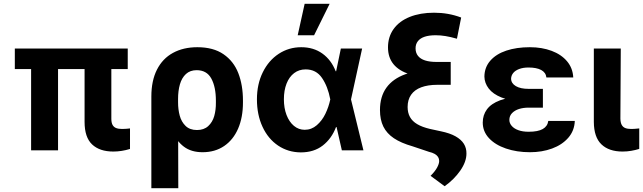

<svg xmlns="http://www.w3.org/2000/svg" viewBox="-20 -783 3351 1000"><path d="M645.3 -423.3H57.2V-530.3H645.3ZM282.3 0H142V-530.3H282.3ZM559.9 -530.3V-164.9Q559.9 -144.1 566.2 -132.5Q572.5 -121 584.8 -116.1Q597.2 -111.3 616.1 -111.3Q628.1 -111.3 636.1 -112.1Q644.1 -112.9 654.6 -113.8Q655.2 -114.2 655.9 -114.2Q656.6 -114.2 657.1 -114.2V-7.2Q612.8 6.3 570.2 6.3Q498.7 6.3 459.6 -30.9Q420.5 -68 420.5 -147.9V-530.3Z M1007.9 -537.1Q1091 -537.1 1144.1 -500.6Q1197.1 -464.2 1221.3 -401.8Q1245.4 -339.4 1245.4 -259.1V-249.3Q1245.4 -171.5 1220.2 -113.2Q1194.9 -54.8 1147.5 -22.5Q1100 9.8 1035.1 9.8Q976.2 9.8 938 -18.9Q899.8 -47.6 878.1 -98.3Q856.5 -149 842.6 -224.2L907.4 -250.4Q907.4 -212.7 916.1 -180.6Q924.8 -148.4 946.7 -127.1Q968.6 -105.8 1005.9 -105.8Q1042.1 -105.8 1064.4 -126.2Q1086.7 -146.6 1095.8 -178.5Q1104.9 -210.3 1104.4 -249.3V-259.1Q1104.4 -330.1 1080.7 -373.8Q1057 -417.5 1004 -417.5Q970.3 -417.5 948.5 -397.6Q926.8 -377.6 917.1 -343.9Q907.4 -310.2 907.4 -267.4L908.6 197.3H768.3V-280.2Q768.3 -362.7 797.5 -420.3Q826.7 -478 880.8 -507.5Q934.9 -537.1 1007.9 -537.1Z M1318.2 -265.6Q1318.2 -344.7 1348.7 -406.5Q1379.1 -468.3 1431.7 -502.7Q1484.3 -537.1 1548.8 -537.1Q1613.1 -537.1 1659.2 -504Q1705.3 -470.9 1728.4 -411.9H1771.6L1807.8 -266.6L1872.9 0H1760.5L1699.9 -266.6Q1687.5 -332.4 1657.1 -377Q1626.8 -421.6 1571.9 -421.6Q1537.5 -421.6 1511.9 -402.2Q1486.3 -382.8 1472.4 -347.4Q1458.6 -311.9 1458.6 -265.9Q1458.6 -220.3 1472.3 -184.3Q1486.1 -148.3 1510.7 -127.6Q1535.3 -107 1567.1 -107Q1602.4 -107 1630 -130.9Q1657.6 -154.8 1674.7 -190.3Q1691.8 -225.8 1699.9 -263.7L1755.3 -530.3H1866.1L1807.8 -263.7L1771.6 -121.2H1730.1Q1707.3 -61 1661.1 -25.1Q1614.9 10.7 1546.6 10.7Q1480.7 10.3 1428.4 -24.8Q1376.2 -60 1347.2 -122.8Q1318.2 -185.5 1318.2 -265.6ZM1566.7 -763.1H1696.8L1615.8 -599.2H1530.5Z M2248.9 -599.4Q2215.2 -599.4 2192 -591.8Q2168.9 -584.2 2156.6 -568.7Q2144.4 -553.3 2144.4 -531.4Q2144.4 -507.8 2157 -492Q2169.6 -476.1 2193.9 -468.2Q2218.3 -460.4 2254.1 -460.4H2327.5V-379H2252.2Q2169.4 -379 2113.7 -396.4Q2057.9 -413.9 2029.4 -448.8Q2000.8 -483.7 2000.8 -536.3Q2000.8 -591.2 2030.2 -632.1Q2059.6 -673 2114 -694.9Q2168.5 -716.8 2240.8 -716.8Q2278.2 -716.8 2313.3 -710.6Q2348.3 -704.4 2381.9 -691.7L2359.9 -581.3Q2325.6 -591.1 2299.9 -595.2Q2274.3 -599.4 2248.9 -599.4ZM2327.5 -420V-341.3H2258Q2208.7 -341.3 2173.9 -328.3Q2139.1 -315.3 2121.1 -289.4Q2103 -263.4 2103 -225.8Q2103 -195.7 2115.3 -173.5Q2127.5 -151.4 2153.1 -136.3Q2178.7 -121.1 2219.8 -111.4L2276.2 -99.2Q2323.2 -89.5 2352.5 -73Q2381.8 -56.5 2395.9 -34.1Q2409.9 -11.6 2409.4 17Q2409.4 59.3 2377.4 105.5Q2345.4 151.7 2295.8 186.9L2222.5 132.8Q2245.1 110.4 2256.3 90.2Q2267.4 70 2267.4 55.3Q2267.4 44 2261.7 34.8Q2256 25.6 2244.1 18.7Q2232.3 11.9 2213.8 7.6L2129.2 -20.8Q2068.6 -38.1 2031.5 -63Q1994.5 -87.8 1976.7 -123.6Q1959 -159.4 1959 -209.9Q1959 -279.6 1992.6 -326.4Q2026.3 -373.3 2092.2 -396.7Q2158.2 -420 2255.5 -420Z M2807.6 -278V-222.4H2733.1Q2705.7 -222.4 2683.3 -215.4Q2661 -208.3 2646.9 -193.8Q2632.9 -179.4 2632.9 -158.4Q2632.9 -141.7 2644.9 -127.6Q2656.8 -113.4 2679.4 -105.1Q2702 -96.8 2733.4 -96.8Q2782.1 -96.8 2807 -111.1Q2831.9 -125.4 2835.6 -153.2H2973.8Q2971.8 -102.2 2939.7 -65.3Q2907.5 -28.5 2855.3 -9.4Q2803 9.8 2740.5 9.8Q2671.2 9.8 2615 -9.5Q2558.8 -28.7 2526.5 -63.7Q2494.3 -98.6 2494.3 -144.7Q2494.3 -183.8 2516.3 -213.7Q2538.4 -243.5 2585.1 -260.8Q2631.7 -278 2702.8 -278ZM2502.9 -384.2Q2503.5 -432.5 2533.8 -467.1Q2564.1 -501.7 2617.2 -519.4Q2670.3 -537.1 2739.7 -537.1Q2802.4 -537.1 2853 -518.2Q2903.6 -499.3 2933.4 -463.8Q2963.3 -428.3 2965.7 -379.4H2825.8Q2823 -405.5 2798.6 -418.5Q2774.3 -431.4 2732.5 -431.4Q2704.5 -431.4 2684 -423.6Q2663.5 -415.8 2653 -402.8Q2642.5 -389.8 2641.9 -373.1Q2642.5 -348.8 2666.6 -334.5Q2690.7 -320.2 2733.1 -320.2H2807.6V-257.2H2702.8Q2637 -257.2 2592.2 -275.2Q2547.5 -293.1 2525.5 -321.8Q2503.5 -350.4 2502.9 -384.2Z M3213.2 -530.3 3211.2 -164.9Q3211.7 -144.6 3218 -132.8Q3224.3 -121 3236.6 -116.1Q3248.9 -111.3 3267.7 -111.3Q3282.8 -111.3 3301.5 -113.4Q3306.8 -114.2 3309.4 -114.2V-7.4Q3289.4 -1.2 3267.7 2.5Q3246.1 6.3 3222.5 6.3Q3151.5 6.3 3112.5 -31.1Q3073.4 -68.4 3072.9 -147.9V-530.3Z"/></svg>

Font: Pretendard GOV Variable
Style: Regular
Weight: 400
Designer: Base glyphs from Inter by Rasmus Andersson; Hangul glyphs from Noto Sans CJK(Source Han Sans) by Jang Soo-young and Kang
Foundry: Kil Hyung-jin
Version: Version 1.307;Glyphs 3.2 (3192)